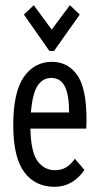

<svg xmlns="http://www.w3.org/2000/svg" viewBox="-20 -709 390 739"><path d="M190 10Q115 10 73 -47Q31 -104 31 -227Q31 -354 71.5 -412.5Q112 -471 180 -471Q241 -471 277 -420.5Q313 -370 313 -248Q313 -229 312 -214H97Q99 -124 124.5 -89Q150 -54 192 -54Q217 -54 235.5 -65.5Q254 -77 268 -98L305 -55Q284 -24 255 -7Q226 10 190 10ZM99 -276H246Q246 -344 229.5 -376.5Q213 -409 177 -409Q145 -409 125 -379.5Q105 -350 99 -276ZM110 -689 179 -595 249 -689 287 -653 188 -513H170L72 -653Z"/></svg>

Font: Inconsolata ExtraCondensed Medium
Style: Regular
Weight: 500
Width: 2
Monospace: yes
Designer: Raph Levien, Cyreal, Brenton Simpson
Foundry: Raph Levien, Cyreal, Google
Version: Version 3.001; ttfautohint (v1.8.2.53-6de2)